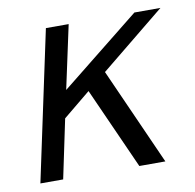

<svg xmlns="http://www.w3.org/2000/svg" viewBox="-60 -521 590 581"><g transform="rotate(-10 235.5 -230.0)"><path d="M270 -298 403 0H323L211 -250L127 -181L89 0H19L117 -460H187L145 -265L389 -460H469Z"/></g></svg>

Font: Quattrocento Sans
Style: Italic
Weight: 400
Designer: Pablo Impallari
Foundry: Pablo Impallari, Igino Marini, Brenda Gallo
Version: Version 2.000